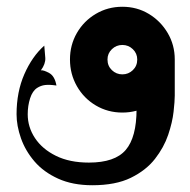

<svg xmlns="http://www.w3.org/2000/svg" viewBox="-20 -333 562 568"><path d="M253 215Q195 215 152 195.5Q109 176 82 144.5Q55 113 42 76Q29 39 29 5Q29 -61 52 -113.5Q75 -166 111 -198Q113 -179 114 -161.5Q115 -144 101 -125Q109 -126 125.5 -117Q142 -108 147 -80Q126 -83 113.5 -81.5Q101 -80 90 -73Q76 -64 69 -42Q62 -20 62 5Q62 43 83.5 75.5Q105 108 145.5 128Q186 148 243 148Q320 148 352 110.5Q384 73 384 -10V-78L497 -157V-50Q497 -34 493.5 -2.5Q490 29 477.5 66Q465 103 438.5 137Q412 171 367 193Q322 215 253 215ZM342 0Q299 0 263.5 -21Q228 -42 207.5 -78Q187 -114 187 -157Q187 -200 207.5 -235.5Q228 -271 263.5 -292Q299 -313 342 -313Q385 -313 420 -292Q455 -271 476 -235.5Q497 -200 497 -157Q497 -114 476 -78Q455 -42 420 -21Q385 0 342 0ZM342 -113Q360 -113 373 -125.5Q386 -138 386 -157Q386 -175 373 -187.5Q360 -200 342 -200Q324 -200 311 -187.5Q298 -175 298 -157Q298 -138 311 -125.5Q324 -113 342 -113Z"/></svg>

Font: Reem Kufi Fun Medium
Style: Regular
Weight: 500
Designer: Khaled Hosny
Version: Version 1.005